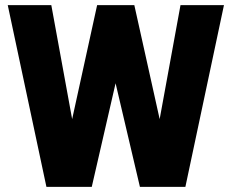

<svg xmlns="http://www.w3.org/2000/svg" viewBox="-20 -731 909 751"><path d="M604.5 -265.1 686 -710.9H856L705.1 0H527.3L432.1 -405.3L338.9 0H161.6L10.3 -710.9H180.7L262.2 -265.1L359.9 -710.9H505.4Z"/></svg>

Font: Vazir Black FD-UI
Style: Black-FD-UI
Weight: 900
Designer: Saber Rastikerdar
Foundry: Saber Rastikerdar
Version: Version 30.0.0